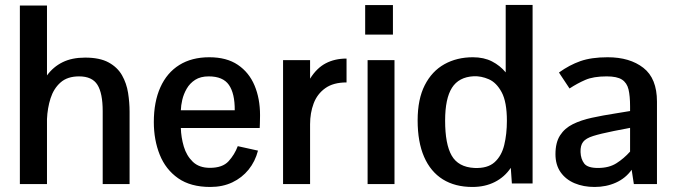

<svg xmlns="http://www.w3.org/2000/svg" viewBox="-20 -742 2718 774"><path d="M60.1 0V-719.7H169.4V-438Q194.8 -472.7 232.4 -491.2Q270 -509.8 323.2 -509.8Q382.3 -509.8 418 -490.2Q453.6 -470.7 471.9 -438.5Q490.2 -406.2 496.3 -367.7Q502.4 -329.1 502.4 -291.5V0H394V-293.9Q394 -366.2 372.8 -400.1Q351.6 -434.1 298.8 -434.1Q251.5 -434.1 223.9 -409.4Q196.3 -384.8 183.8 -345.7Q171.4 -306.6 169.4 -262.2V0Z M827.6 11.7Q748.5 11.7 698.2 -23.4Q647.9 -58.6 624 -118.2Q600.1 -177.7 600.1 -250Q600.1 -331.5 626.5 -390.1Q652.8 -448.7 702.9 -480Q752.9 -511.2 823.7 -511.2Q893.6 -511.2 938.7 -480.7Q983.9 -450.2 1006.1 -397.5Q1028.3 -344.7 1028.3 -277.8Q1028.3 -275.9 1028.1 -264.6Q1027.8 -253.4 1027.6 -241.9Q1027.3 -230.5 1026.9 -226.1H709Q710 -188.5 720.9 -151.4Q731.9 -114.3 757.3 -89.8Q782.7 -65.4 826.2 -65.4Q877 -65.4 901.4 -92Q925.8 -118.7 938.5 -152.8L1020 -134.8Q1008.8 -91.3 982.2 -58.3Q955.6 -25.4 916.5 -6.8Q877.4 11.7 827.6 11.7ZM709 -297.4H926.3Q926.8 -365.2 902.8 -399.7Q878.9 -434.1 821.3 -434.1Q788.6 -434.1 766.8 -420.2Q745.1 -406.2 732.7 -384.5Q720.2 -362.8 714.8 -339.6Q709.5 -316.4 709 -297.4Z M1121.1 0V-499.5H1230V-424.8Q1256.8 -467.8 1293.2 -486.8Q1329.6 -505.9 1377 -505.9V-409.7Q1323.7 -409.7 1291.3 -386.5Q1258.8 -363.3 1244.4 -325Q1230 -286.6 1230 -241.2V0Z M1461.9 0V-499.5H1570.3V0ZM1452.1 -602.5V-721.7H1564V-602.5Z M1884.3 11.7Q1814.5 11.7 1765.1 -19Q1715.8 -49.8 1689.7 -109.6Q1663.6 -169.4 1663.6 -256.8Q1663.6 -342.3 1692.4 -398.7Q1721.2 -455.1 1771.5 -483.2Q1821.8 -511.2 1886.2 -511.2Q1930.7 -511.2 1963.4 -494.4Q1996.1 -477.5 2018.6 -450.2V-722.2H2127V-2.4H2043.5L2039.1 -65.4Q2014.2 -28.3 1974.6 -8.3Q1935.1 11.7 1884.3 11.7ZM1892.1 -64.9Q1945.3 -62.5 1973.6 -87.9Q2002 -113.3 2012.7 -157.5Q2023.4 -201.7 2023.4 -254.9Q2023.4 -331.1 2002.4 -370.1Q1981.4 -409.2 1950.4 -422.6Q1919.4 -436 1889.6 -434.6Q1829.6 -431.6 1802 -388.2Q1774.4 -344.7 1774.4 -255.9Q1774.4 -160.6 1801 -114.5Q1827.6 -68.4 1892.1 -64.9Z M2377 11.7Q2332 11.7 2296.1 -3.4Q2260.3 -18.6 2239.7 -48.1Q2219.2 -77.6 2219.2 -120.6Q2219.2 -167.5 2237.8 -196.3Q2256.3 -225.1 2289.3 -241.5Q2322.3 -257.8 2366.2 -267.3Q2410.2 -276.9 2460.9 -284.7L2520 -294.4V-313Q2520 -355 2513.7 -381.6Q2507.3 -408.2 2487.3 -421.1Q2467.3 -434.1 2425.8 -434.1Q2372.1 -434.1 2339.6 -419.9Q2307.1 -405.8 2275.9 -385.3Q2275.9 -385.3 2269.5 -395Q2263.2 -404.8 2254.6 -417.5Q2246.1 -430.2 2239.7 -439.9Q2233.4 -449.7 2233.4 -449.7Q2275.4 -480 2319.8 -495.6Q2364.3 -511.2 2429.7 -511.2Q2519 -511.2 2573.7 -468.5Q2628.4 -425.8 2628.4 -332.5V0H2535.2L2526.4 -57.6Q2502 -23.4 2463.1 -5.9Q2424.3 11.7 2377 11.7ZM2390.6 -64.9Q2435.1 -64.9 2465.1 -84Q2495.1 -103 2520 -130.9V-226.6L2454.6 -213.9Q2400.9 -203.1 2371.3 -193.8Q2341.8 -184.6 2330.6 -169.9Q2319.3 -155.3 2320.3 -128.9Q2321.3 -101.1 2335 -83Q2348.6 -64.9 2390.6 -64.9Z"/></svg>

Font: Pontano Sans
Style: Bold
Weight: 700
Designer: Vernon Adams
Foundry: Vernon Adams
Version: Version 2.001